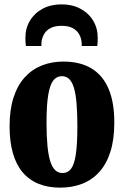

<svg xmlns="http://www.w3.org/2000/svg" viewBox="-20 -850 568 881"><path d="M24 -270.5Q24 -346.5 42 -402.2Q60 -458 93.2 -494.8Q126.5 -531.5 171.8 -549.5Q217 -567.5 271 -567.5Q347 -567.5 399 -536.5Q451 -505.5 477.8 -443.5Q504.5 -381.5 504.5 -288Q504.5 -210 486.5 -153.5Q468.5 -97 435.2 -60.5Q402 -24 356.5 -6.5Q311 11 256 11Q200 11 156.5 -6.8Q113 -24.5 83.5 -59.8Q54 -95 39 -147.8Q24 -200.5 24 -270.5ZM267 -56Q291 -56 306 -75.5Q321 -95 328 -142Q335 -189 335 -270.5Q335 -332 331.2 -375.8Q327.5 -419.5 319.2 -447Q311 -474.5 297.2 -487.5Q283.5 -500.5 264 -500.5Q240 -500.5 224.5 -480.8Q209 -461 201.2 -414Q193.5 -367 193.5 -286Q193.5 -224.5 197.8 -180.8Q202 -137 210.8 -109.5Q219.5 -82 233.5 -69Q247.5 -56 267 -56ZM262.5 -830Q311.5 -830 349 -810Q386.5 -790 407.5 -755.2Q428.5 -720.5 428.5 -675Q428.5 -664.5 427.8 -655.2Q427 -646 426 -639H355Q355 -643.5 355 -648.8Q355 -654 354 -659.5Q352 -678 342.2 -694.5Q332.5 -711 313.2 -721.2Q294 -731.5 262.5 -731.5Q231.5 -731.5 212 -721.2Q192.5 -711 183 -694.5Q173.5 -678 170.5 -659.5Q170 -654 170 -648.8Q170 -643.5 170 -639H99Q98 -646 97.2 -655.2Q96.5 -664.5 96.5 -675.5Q96.5 -720.5 117.5 -755.2Q138.5 -790 175.8 -810Q213 -830 262.5 -830Z"/></svg>

Font: Merriweather 24pt SemiCondensed Black
Style: Regular
Weight: 900
Width: 4
Designer: Eben Sorkin
Foundry: Eben Sorkin
Version: Version 2.100